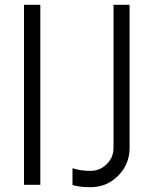

<svg xmlns="http://www.w3.org/2000/svg" viewBox="-20 -770 643 800"><path d="M80 0V-750H148V0ZM357 10Q313 10 282 1V-69Q315 -58 357 -58Q396 -58 424.5 -86Q453 -114 453 -154V-750H520V-154Q520 -86 472.5 -38Q425 10 357 10Z"/></svg>

Font: Orkney Light
Style: Regular
Weight: 300
Designer: Samuel Oakes and Alfredo Marco Pradil
Foundry: Alfredo Marco Pradil
Version: 1.0; ttfautohint (v1.5)